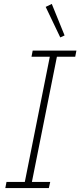

<svg xmlns="http://www.w3.org/2000/svg" viewBox="-20 -955 408 975"><path d="M7 0 13 -31H106L233 -667H140L146 -698H368L362 -667H269L142 -31H235L228 0ZM212 -920 243 -935 308 -775 286 -765Z"/></svg>

Font: IBM Plex Sans Cond ExtLt
Style: Italic
Weight: 200
Width: 3
Italic angle: -11°
Designer: Mike Abbink, Paul van der Laan, Pieter van Rosmalen
Foundry: Bold Monday
Version: Version 1.3